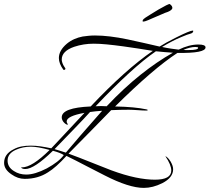

<svg xmlns="http://www.w3.org/2000/svg" viewBox="-29 -801 1022 936"><path d="M672 115Q600 115 481 54Q435 31 388.5 6.5Q342 -18 295 -41Q243 16 205 39Q156 71 91 71Q58 71 27 49Q-9 25 -9 -7Q-9 -50 37 -73Q55 -83 76 -87Q97 -91 121 -91Q144 -91 168.5 -87.5Q193 -84 221 -78Q229 -86 269.5 -129.5Q310 -173 383 -251Q296 -235 296 -209Q296 -203 299 -200Q302 -194 302 -195Q302 -194 301 -193Q292 -193 280 -207Q272 -218 272 -229Q272 -276 413 -282Q583 -462 716 -553Q680 -559 644 -564.5Q608 -570 572 -575Q528 -581 492 -584.5Q456 -588 428 -588Q378 -588 333 -573Q272 -552 272 -511Q272 -499 280 -483Q290 -467 290 -467Q290 -461 283 -460L280 -461Q258 -491 258 -518Q258 -555 297 -588Q314 -602 333.5 -610.5Q353 -619 374 -623Q388 -625 403 -626.5Q418 -628 434 -628Q502 -628 593 -609Q632 -601 670.5 -592Q709 -583 749 -574Q763 -583 783 -594Q803 -605 829 -618Q897 -652 911 -652Q913 -652 913 -650Q913 -642 903 -638Q895 -636 882.5 -631.5Q870 -627 854 -620Q832 -611 808 -598.5Q784 -586 761 -572Q784 -567 804.5 -564Q825 -561 842 -559Q893 -584 938 -584Q973 -584 973 -570Q973 -541 836 -543Q719 -467 532 -282Q581 -281 618.5 -277.5Q656 -274 684 -268Q691 -267 691 -264Q691 -262 685 -262Q678 -262 667 -262.5Q656 -263 642 -264Q628 -265 617.5 -265.5Q607 -266 599 -266Q578 -266 556.5 -265.5Q535 -265 513 -264Q479 -229 427 -176Q375 -123 305 -52Q357 -33 409 -12Q461 9 513 29Q578 53 631 64Q684 75 726 75Q806 75 806 30Q806 3 777 -40Q790 -34 803 -13Q815 8 815 24Q815 65 762 92Q716 115 672 115ZM882 -557H892Q937 -557 937 -568Q937 -572 923 -572Q899 -572 865 -558Q870 -557 874.5 -557Q879 -557 882 -557ZM437 -283Q464 -285 491 -283Q574 -371 655.5 -436Q737 -501 814 -544Q795 -545 774 -547Q753 -549 731 -551Q674 -512 600.5 -445Q527 -378 437 -283ZM292 -57Q321 -92 365.5 -143Q410 -194 469 -261Q453 -260 438.5 -258.5Q424 -257 410 -255Q382 -224 338.5 -179Q295 -134 237 -74Q250 -70 263.5 -66Q277 -62 292 -57ZM99 50Q141 50 199 20Q258 -12 282 -45Q275 -50 261.5 -55.5Q248 -61 229 -66Q138 23 94 23Q79 23 73 15H78Q127 15 213 -70Q184 -78 161 -82Q138 -86 122 -86Q82 -86 49 -71Q8 -53 8 -18Q8 14 39 33Q65 50 99 50ZM667 -696Q667 -697 666.5 -697.5Q666 -698 666 -699Q666 -701 668 -704.5Q670 -708 680 -715Q688 -720 706 -731.5Q724 -743 744.5 -755Q765 -767 781 -775Q797 -783 799 -781Q813 -771 811 -760Q808 -751 789 -743Q776 -739 761 -732Q746 -726 736.5 -721.5Q727 -717 712 -711Q690 -701 680.5 -698Q671 -695 667 -696Z"/></svg>

Font: Ruthie
Style: Regular
Weight: 400
Designer: Robert E. Leuschke
Foundry: Robert E. Leuschke
Version: Version 1.012